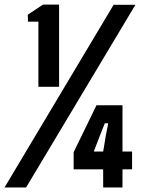

<svg xmlns="http://www.w3.org/2000/svg" viewBox="-101 -821 619 841"><path d="M67.2 -440.7V-726H21.6L20.6 -756.6L87.2 -800.7H157.8V-440.7ZM-81.1 0 396.7 -800H492.1L13.4 0ZM435.5 -360V-157.2H477.5V-79.2H435.5V0H350.9V-79.2H221.6V-154.4L321.6 -360ZM350.9 -157.2 363.2 -231 373.2 -281.1H358.2L338.2 -231L309.8 -157.2Z"/></svg>

Font: Big Shoulders Thin
Style: Regular
Weight: 100
Designer: Patric King
Foundry: XO Type Co
Version: Version 2.002